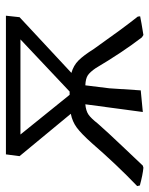

<svg xmlns="http://www.w3.org/2000/svg" viewBox="35 -550 504 648"><g transform="rotate(-90 287.0 -226.0)"><path d="M45 6Q22 4 -15 -6L-17 -15Q56 -85 127 -167Q160 -204 180.5 -219Q201 -234 227 -239L84 -412L90 -458H558L553 -412L365 -237Q390 -230 407 -213Q424 -196 446 -161Q516 -62 555 -13L556 -5Q537 -1 493 6L485 1Q435 -64 381 -155Q368 -174 357 -181.5Q346 -189 323 -190L313 -109L306 -3L233 4L259 -190Q237 -188 224.5 -179.5Q212 -171 194 -148Q166 -116 116 -63.5Q66 -11 52 4ZM293 -243H302L478 -409H157L291 -243Z"/></g></svg>

Font: Alegreya Sans
Style: Italic
Weight: 400
Italic angle: -7°
Designer: Juan Pablo del Peral
Foundry: Huerta Tipografica
Version: Version 2.007